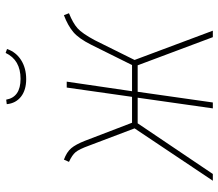

<svg xmlns="http://www.w3.org/2000/svg" viewBox="-67 -709 776 682"><g transform="rotate(-90 321.0 -368.0)"><path d="M615 -511Q580 -497 561.5 -480.5Q543 -464 519 -419L449 -278L553 0H530L430 -267H336L298 0H277L315 -267H224L44 0H20L206 -278L145 -439Q132 -475 121.5 -487.5Q111 -500 87 -511L95 -529Q122 -519 135.5 -503Q149 -487 162 -454L226 -287H318L351 -519H372L338 -287H431L503 -432Q525 -476 548 -495.5Q571 -515 608 -529ZM292 -732 308 -734Q317 -683 382 -683Q449 -683 474 -736L488 -731Q477 -699 448.5 -681Q420 -663 381 -663Q342 -663 318.5 -681.5Q295 -700 292 -732Z"/></g></svg>

Font: Fira Sans Condensed Thin
Style: Italic
Weight: 250
Width: 3
Italic angle: -8°
Designer: Carrois Corporate & Edenspiekermann AG
Foundry: Carrois Corporate GbR & Edenspiekermann AG
Version: Version 4.203